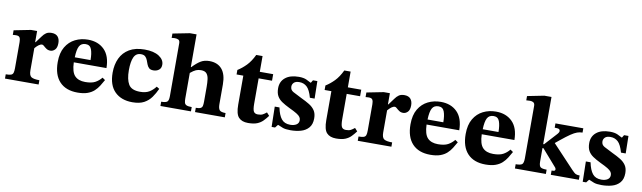

<svg xmlns="http://www.w3.org/2000/svg" viewBox="-42 -1229 5898 1765"><g transform="rotate(10 2907.5 -346.0)"><path d="M334 0H20V-40Q53 -40 68.5 -45.5Q84 -51 89 -66Q94 -81 94 -109V-354Q94 -381 86 -395.5Q78 -410 52 -410Q37 -410 29 -409Q21 -408 21 -408V-451L178 -482H235V-378H239Q266 -413 283 -437.5Q300 -462 319.5 -475Q339 -488 370 -488Q409 -488 428 -466Q447 -444 447 -406Q447 -363 428 -344Q409 -325 386 -325Q364 -325 348.5 -335.5Q333 -346 322 -356.5Q311 -367 303 -367Q287 -367 270.5 -354.5Q254 -342 237 -322V-116Q237 -67 259 -53.5Q281 -40 334 -40Z M698 11Q589 11 530 -52Q471 -115 471 -234Q471 -320 504 -375.5Q537 -431 591.5 -458Q646 -485 711 -485Q806 -485 863.5 -427.5Q921 -370 922 -257H617Q620 -167 653.5 -132Q687 -97 751 -97Q810 -97 843.5 -115Q877 -133 902 -164L928 -146Q912 -117 894.5 -89Q877 -61 852.5 -38.5Q828 -16 791 -2.5Q754 11 698 11ZM618 -304H765Q765 -366 751 -403.5Q737 -441 697 -441Q655 -441 637.5 -408.5Q620 -376 618 -304Z M1407 -169 1433 -153Q1413 -109 1386.5 -71.5Q1360 -34 1318.5 -11.5Q1277 11 1210 11Q1106 11 1045.5 -49Q985 -109 985 -226Q985 -302 1012.5 -360.5Q1040 -419 1096.5 -452.5Q1153 -486 1239 -486Q1325 -486 1373.5 -454.5Q1422 -423 1422 -376Q1422 -343 1400.5 -327Q1379 -311 1350 -311Q1322 -311 1308.5 -324Q1295 -337 1288 -356Q1281 -375 1274 -393.5Q1267 -412 1253.5 -425Q1240 -438 1213 -438Q1167 -438 1147.5 -396Q1128 -354 1128 -274Q1128 -188 1155.5 -142Q1183 -96 1263 -96Q1314 -96 1346.5 -114.5Q1379 -133 1407 -169Z M2072 0H1794V-40Q1825 -40 1838.5 -47Q1852 -54 1855.5 -69Q1859 -84 1859 -109V-247Q1859 -285 1855 -317.5Q1851 -350 1835 -369.5Q1819 -389 1782 -389Q1756 -389 1735 -380Q1714 -371 1684 -346V-108Q1684 -84 1688 -69Q1692 -54 1707 -47Q1722 -40 1756 -40V0H1471V-40Q1512 -40 1526.5 -51.5Q1541 -63 1541 -104V-597Q1541 -623 1527 -630Q1513 -637 1493 -637Q1481 -637 1472.5 -635.5Q1464 -634 1464 -634V-675L1622 -706H1684V-401H1688Q1729 -444 1763 -464.5Q1797 -485 1843 -485Q1920 -485 1961 -437Q2002 -389 2002 -295V-112Q2002 -72 2015 -56Q2028 -40 2072 -40Z M2446 -112 2471 -84Q2451 -57 2429 -34.5Q2407 -12 2375 1Q2343 14 2290 14Q2232 14 2202.5 -18Q2173 -50 2173 -136V-407H2110V-449Q2152 -475 2189.5 -513.5Q2227 -552 2257 -615H2316V-468H2441V-407H2316V-171Q2316 -116 2327 -97.5Q2338 -79 2366 -79Q2395 -79 2411.5 -88Q2428 -97 2446 -112Z M2511 12 2507 -177H2551Q2565 -107 2593 -72Q2621 -37 2675 -37Q2710 -37 2732.5 -51Q2755 -65 2755 -93Q2755 -109 2746 -122.5Q2737 -136 2712.5 -151Q2688 -166 2641 -188Q2598 -209 2568.5 -229Q2539 -249 2523.5 -277Q2508 -305 2508 -349Q2508 -412 2553 -448.5Q2598 -485 2679 -485Q2723 -485 2751 -472Q2779 -459 2792 -451H2796L2811 -476H2852L2855 -313H2811Q2791 -385 2762 -411.5Q2733 -438 2692 -438Q2657 -438 2641 -422.5Q2625 -407 2625 -385Q2625 -353 2654 -337.5Q2683 -322 2735 -296Q2778 -276 2811.5 -255.5Q2845 -235 2864 -206.5Q2883 -178 2883 -133Q2883 -77 2855 -45Q2827 -13 2782.5 -0.5Q2738 12 2686 12Q2640 12 2615 3Q2590 -6 2569 -16H2565L2543 12Z M3268 -112 3293 -84Q3273 -57 3251 -34.5Q3229 -12 3197 1Q3165 14 3112 14Q3054 14 3024.5 -18Q2995 -50 2995 -136V-407H2932V-449Q2974 -475 3011.5 -513.5Q3049 -552 3079 -615H3138V-468H3263V-407H3138V-171Q3138 -116 3149 -97.5Q3160 -79 3188 -79Q3217 -79 3233.5 -88Q3250 -97 3268 -112Z M3627 0H3313V-40Q3346 -40 3361.5 -45.5Q3377 -51 3382 -66Q3387 -81 3387 -109V-354Q3387 -381 3379 -395.5Q3371 -410 3345 -410Q3330 -410 3322 -409Q3314 -408 3314 -408V-451L3471 -482H3528V-378H3532Q3559 -413 3576 -437.5Q3593 -462 3612.5 -475Q3632 -488 3663 -488Q3702 -488 3721 -466Q3740 -444 3740 -406Q3740 -363 3721 -344Q3702 -325 3679 -325Q3657 -325 3641.5 -335.5Q3626 -346 3615 -356.5Q3604 -367 3596 -367Q3580 -367 3563.5 -354.5Q3547 -342 3530 -322V-116Q3530 -67 3552 -53.5Q3574 -40 3627 -40Z M3991 11Q3882 11 3823 -52Q3764 -115 3764 -234Q3764 -320 3797 -375.5Q3830 -431 3884.5 -458Q3939 -485 4004 -485Q4099 -485 4156.5 -427.5Q4214 -370 4215 -257H3910Q3913 -167 3946.5 -132Q3980 -97 4044 -97Q4103 -97 4136.5 -115Q4170 -133 4195 -164L4221 -146Q4205 -117 4187.5 -89Q4170 -61 4145.5 -38.5Q4121 -16 4084 -2.5Q4047 11 3991 11ZM3911 -304H4058Q4058 -366 4044 -403.5Q4030 -441 3990 -441Q3948 -441 3930.5 -408.5Q3913 -376 3911 -304Z M4506 11Q4397 11 4338 -52Q4279 -115 4279 -234Q4279 -320 4312 -375.5Q4345 -431 4399.5 -458Q4454 -485 4519 -485Q4614 -485 4671.5 -427.5Q4729 -370 4730 -257H4425Q4428 -167 4461.5 -132Q4495 -97 4559 -97Q4618 -97 4651.5 -115Q4685 -133 4710 -164L4736 -146Q4720 -117 4702.5 -89Q4685 -61 4660.5 -38.5Q4636 -16 4599 -2.5Q4562 11 4506 11ZM4426 -304H4573Q4573 -366 4559 -403.5Q4545 -441 4505 -441Q4463 -441 4445.5 -408.5Q4428 -376 4426 -304Z M5069 0H4780V-40Q4827 -40 4840.5 -53Q4854 -66 4854 -109V-597Q4854 -620 4841.5 -628.5Q4829 -637 4810 -637Q4800 -637 4787 -636Q4774 -635 4774 -635V-675L4930 -706H4997V-266H5005L5111 -382Q5116 -388 5120.5 -395Q5125 -402 5125 -411Q5125 -422 5116 -427.5Q5107 -433 5075 -433V-473H5335V-433Q5310 -433 5285.5 -424.5Q5261 -416 5227 -393Q5193 -370 5139 -326L5100 -294L5302 -79Q5328 -51 5342 -45.5Q5356 -40 5377 -40V0H5115V-40Q5138 -40 5143.5 -44Q5149 -48 5149 -55Q5149 -59 5147 -65Q5145 -71 5138 -78L5006 -229H4997V-103Q4997 -63 5011.5 -51.5Q5026 -40 5069 -40Z M5415 12 5411 -177H5455Q5469 -107 5497 -72Q5525 -37 5579 -37Q5614 -37 5636.5 -51Q5659 -65 5659 -93Q5659 -109 5650 -122.5Q5641 -136 5616.5 -151Q5592 -166 5545 -188Q5502 -209 5472.5 -229Q5443 -249 5427.5 -277Q5412 -305 5412 -349Q5412 -412 5457 -448.5Q5502 -485 5583 -485Q5627 -485 5655 -472Q5683 -459 5696 -451H5700L5715 -476H5756L5759 -313H5715Q5695 -385 5666 -411.5Q5637 -438 5596 -438Q5561 -438 5545 -422.5Q5529 -407 5529 -385Q5529 -353 5558 -337.5Q5587 -322 5639 -296Q5682 -276 5715.5 -255.5Q5749 -235 5768 -206.5Q5787 -178 5787 -133Q5787 -77 5759 -45Q5731 -13 5686.5 -0.5Q5642 12 5590 12Q5544 12 5519 3Q5494 -6 5473 -16H5469L5447 12Z"/></g></svg>

Font: STIX Two Text
Style: Bold
Weight: 700
Designer: Ross Mills, John Hudson & Paul Hanslow, Tiro Typeworks Ltd; with prior portions MicroPress Inc., and Coen Hoffman.
Foundry: Tiro Typeworks Ltd
Version: Version 2.13 b171